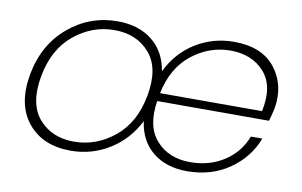

<svg xmlns="http://www.w3.org/2000/svg" viewBox="-63 -666 1242 790"><g transform="rotate(10 558.0 -271.0)"><path d="M544 -272Q565 -388 511 -450Q457 -512 364 -512Q271 -512 195.5 -450Q120 -388 99 -272Q78 -155 131.5 -93Q185 -31 278 -31Q371 -31 447 -93Q523 -155 544 -272ZM849 -512Q760 -512 687.5 -454.5Q615 -397 593 -289H1019Q1042 -396 990.5 -454Q939 -512 849 -512ZM53 -272Q76 -399 165 -474.5Q254 -550 371 -550Q458 -550 515 -505Q572 -460 585 -379Q624 -460 696.5 -505Q769 -550 857 -550Q974 -550 1029.5 -479Q1085 -408 1068 -309Q1061 -277 1054 -255H587Q570 -147 622 -89Q674 -31 764 -31Q844 -31 905 -70.5Q966 -110 992 -178H1040Q1008 -95 933 -43.5Q858 8 757 8Q670 8 614 -37.5Q558 -83 547 -164Q506 -83 432.5 -37.5Q359 8 271 8Q154 8 92 -68Q30 -144 53 -272Z"/></g></svg>

Font: Poppins ExtraLight
Style: Italic
Weight: 275
Italic angle: -10°
Designer: Ninad Kale (Devanagari), Jonny Pinhorn (Latin)
Foundry: Indian Type Foundry
Version: Version 3.200;PS 1.000;hotconv 16.6.54;makeotf.lib2.5.65590